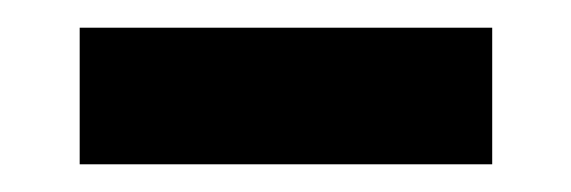

<svg xmlns="http://www.w3.org/2000/svg" viewBox="-20 -360 416 140"><path d="M38.1 -240.2V-339.8H338.9V-240.2Z"/></svg>

Font: Aspekta 550
Style: Regular
Weight: 550
Designer: Ivo Dolenc
Version: Version 2.000